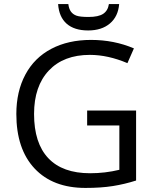

<svg xmlns="http://www.w3.org/2000/svg" viewBox="-20 -922 768 952"><path d="M417 -771Q348.6 -771 310.5 -804.4Q272.5 -837.9 268.1 -901.9H318.8Q321.8 -877.9 331.8 -864.3Q341.8 -850.6 359.6 -844.2Q377.4 -837.9 418.9 -837.9Q468.3 -837.9 491.7 -853.5Q515.1 -869.1 520 -901.9H570.8Q565.9 -840.3 525.1 -805.7Q484.4 -771 417 -771ZM412.1 -374H654.8V-26.9Q598.1 -8.8 539.6 0.5Q481 9.8 403.8 9.8Q241.7 9.8 151.4 -86.7Q61 -183.1 61 -356.9Q61 -468.3 105.7 -552Q150.4 -635.7 234.4 -679.9Q318.4 -724.1 431.2 -724.1Q545.4 -724.1 644 -682.1L611.8 -608.9Q515.1 -649.9 425.8 -649.9Q295.4 -649.9 222.2 -572.3Q148.9 -494.6 148.9 -356.9Q148.9 -212.4 219.5 -137.7Q290 -63 426.8 -63Q501 -63 571.8 -80.1V-299.8H412.1Z"/></svg>

Font: Zoram GWebM
Style: Regular
Weight: 400
Foundry: Ascender Corporation
Version: Version 1.000